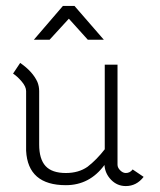

<svg xmlns="http://www.w3.org/2000/svg" viewBox="-20 -618 539 647"><path d="M330 -484H276L212 -555L147 -484H94L192 -598H231ZM68 -311Q68 -326 53 -343.5Q38 -361 24 -370L48 -406Q90 -377 106 -342Q112 -327 112 -311V-131Q112 -82 133.5 -58.5Q155 -35 202 -35Q245 -35 275 -56Q306 -80 333 -115V-400H376V-63Q376 -53 385 -44Q394 -35 404 -35Q418 -35 427 -47L464 -22Q440 9 404 9Q375 9 354.5 -12Q334 -33 332 -62Q282 6 202 6Q74 6 68 -110Z"/></svg>

Font: Bhavuka
Style: Regular
Weight: 400
Version: 2.94.0; ttfautohint (v1.2) -l 7 -r 28 -G 50 -x 13 -D deva -f